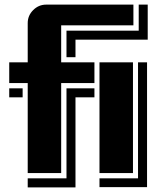

<svg xmlns="http://www.w3.org/2000/svg" viewBox="-20 -750 670 832"><path d="M617.2 61H411.1V22.9H578.1V-480H617.2ZM620.1 -578.1H307.1V-502H268.1V-617.2H581.1V-730H620.1ZM556.2 0H411.1V-480H556.2ZM558.1 -640.1H245.1V-480H389.2V-390.1H245.1V0H100.1V-390.1H20V-480H100.1V-649.9Q100.1 -682.6 123.8 -706.3Q147.5 -730 180.2 -730H558.1ZM389.2 -328.1H307.1V62H100.1V22.9H268.1V-367.2H389.2ZM78.1 -328.1H20V-367.2H78.1Z"/></svg>

Font: Laconic
Style: Shadow
Weight: 900
Width: 6
Designer: Robby Woodard
Version: Version 1.000